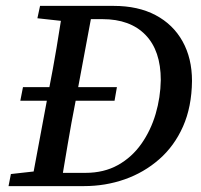

<svg xmlns="http://www.w3.org/2000/svg" viewBox="-20 -632 681 652"><path d="M369 -290H49L58 -336H377ZM9 0 17 -41 133 -54H143L133 0ZM85 0 146 -327Q160 -398 172 -469.5Q184 -541 195 -612H297L236 -285Q222 -214 210 -142.5Q198 -71 186 0ZM107 -570 116 -612H249L238 -557H225ZM135 0 144 -45H270Q333 -45 380.5 -71.5Q428 -98 460 -143.5Q492 -189 508.5 -245Q525 -301 526 -360Q526 -460 474 -513.5Q422 -567 328 -567H243L251 -612H366Q449 -612 508.5 -580.5Q568 -549 600 -491.5Q632 -434 632 -357Q631 -269 601.5 -202.5Q572 -136 520.5 -91Q469 -46 403.5 -23Q338 0 265 0Z"/></svg>

Font: Lisu Bosa SemiBold
Style: Italic
Weight: 600
Italic angle: -19°
Designer: David Morse, Annie Olsen, Victor Gaultney, Frank Grießhammer (Latin)
Foundry: SIL International
Version: Version 2.000